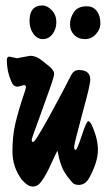

<svg xmlns="http://www.w3.org/2000/svg" viewBox="-20 -668 387 702"><path d="M42 -455 90 -464Q113 -464 133 -447Q135 -445 145.5 -437Q156 -429 162 -424Q178 -409 178 -398.5Q178 -388 160 -338Q142 -288 122 -232Q96 -163 96 -156Q96 -149 101 -149Q109 -149 161 -244Q213 -339 240 -393Q250 -412 268 -412Q310 -412 310 -377Q310 -357 284 -264Q251 -141 251 -130.5Q251 -120 256.5 -120Q262 -120 279 -172.5Q296 -225 303 -225Q307 -225 313 -216Q338 -164 338 -120Q338 -76 307 -19Q293 8 268 8Q252 8 245 0Q225 -23 221 -31Q202 -55 190 -117Q183 -104 172 -80Q149 -27 130 -3Q118 14 99.5 14Q81 14 59 -12Q26 -57 25.5 -113Q25 -169 36.5 -218Q48 -267 72 -337L75 -349Q75 -357 68 -357L45 -351Q28 -351 21 -371Q5 -407 5 -449Q5 -461 15 -461ZM344 -607Q347 -597 347 -579.5Q347 -562 331 -543.5Q315 -525 290.5 -525Q266 -525 251 -540.5Q236 -556 236 -579Q236 -602 250 -623.5Q264 -645 298 -645Q332 -645 344 -607ZM135 -648Q153 -648 169.5 -630.5Q186 -613 186 -587.5Q186 -562 172 -543.5Q158 -525 137 -525Q116 -525 102 -544.5Q88 -564 88 -592Q88 -648 135 -648Z"/></svg>

Font: Devonshire
Style: Regular
Weight: 400
Designer: Astigmatic (AOETI)
Foundry: Astigmatic (AOETI)
Version: Version 1.001